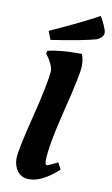

<svg xmlns="http://www.w3.org/2000/svg" viewBox="-102 -982 608 1045"><g transform="rotate(10 202.0 -459.5)"><path d="M404 -846C404 -852.7 399.7 -865.8 391 -885.5C382.3 -905.2 374.3 -920.3 367 -931C304.3 -896.3 216 -853.3 102 -802L120 -755C238 -773 320.3 -788.7 367 -802C391.7 -812.7 404 -827.3 404 -846ZM209 -102C209 -156.7 226.3 -253.3 261 -392C295.7 -530.7 313 -614.5 313 -643.5C313 -672.5 309 -694.7 301 -710C213.7 -710 151 -704.3 113 -693L110 -678L120 -664C127.3 -654.7 134.5 -642.5 141.5 -627.5C148.5 -612.5 152 -599.7 152 -589C148.7 -541 130.8 -452.8 98.5 -324.5C66.2 -196.2 50 -117.7 50 -89C50 -60.3 57.5 -36.3 72.5 -17C87.5 2.3 109.3 12 138 12C184 12 237 -15 297 -69L278 -106C243.3 -88.7 224 -80 220 -80C212.7 -80 209 -87.3 209 -102Z"/></g></svg>

Font: Oleo Script
Style: Regular
Weight: 400
Designer: Soytutype
Foundry: Soytutype
Version: Version 1.002